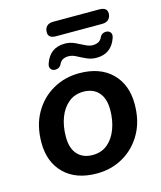

<svg xmlns="http://www.w3.org/2000/svg" viewBox="-117 -868 810 963"><g transform="rotate(-15 288.0 -386.0)"><path d="M267 10Q159 10 98 -50Q37 -110 37 -211Q37 -299 73.5 -363.5Q110 -428 172 -463.5Q234 -499 309 -499Q417 -499 478 -439Q539 -379 539 -278Q539 -190 502.5 -125.5Q466 -61 404.5 -25.5Q343 10 267 10ZM270 -85Q316 -85 347.5 -111Q379 -137 396 -182Q413 -227 413 -282Q413 -341 384.5 -372.5Q356 -404 306 -404Q261 -404 229 -378Q197 -352 180 -307.5Q163 -263 163 -207Q163 -148 191.5 -116.5Q220 -85 270 -85ZM246 -708Q206 -708 206 -739Q206 -759 217.5 -770.5Q229 -782 251 -782H490Q531 -782 531 -751Q531 -732 519.5 -720Q508 -708 486 -708ZM197 -547Q183 -548 176 -558.5Q169 -569 175 -586Q201 -661 278 -661Q305 -661 329 -650Q353 -639 374 -628Q395 -617 413 -617Q429 -617 441.5 -623Q454 -629 461 -644Q471 -666 496 -665Q510 -664 517 -653.5Q524 -643 518 -626Q492 -551 415 -551Q388 -551 364 -562Q340 -573 319.5 -584Q299 -595 280 -595Q264 -595 251.5 -589Q239 -583 232 -568Q222 -546 197 -547Z"/></g></svg>

Font: Nunito
Style: Bold Italic
Weight: 700
Italic angle: -9°
Designer: Vernon Adams
Foundry: Vernon Adams
Version: Version 3.601; ttfautohint (v1.8.2.53-6de2)